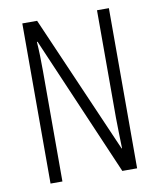

<svg xmlns="http://www.w3.org/2000/svg" viewBox="-81 -778 699 843"><g transform="rotate(-10 268.5 -357.0)"><path d="M462 0V-714H409V-234C409 -200 411 -150 412 -98H410L142 -714H76V0H129V-493C129 -542 128 -582 125 -623H128L396 0Z"/></g></svg>

Font: Noto Sans Gujarati ExtraCondensed Light
Style: Regular
Weight: 300
Width: 2
Designer: Jelle Bosma - Monotype Design Team, Universal Thirst
Foundry: Monotype Imaging Inc.
Version: Version 2.106